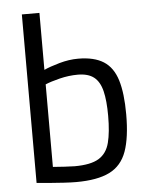

<svg xmlns="http://www.w3.org/2000/svg" viewBox="-52 -761 631 814"><g transform="rotate(-5 263.0 -354.0)"><path d="M239.1 10.2Q217.3 10.2 186.7 8.3Q156 6.4 125.6 4Q95.2 1.6 71.6 -0.8V-717.9H146.4V-475.4Q171 -486.8 212.3 -498.5Q253.7 -510.2 292.6 -510.2Q360.6 -510.2 400.9 -484.6Q441.1 -459 458.3 -403.3Q475.5 -347.6 475.5 -257.6Q475.5 -159 454.5 -100.2Q433.5 -41.4 381.8 -15.6Q330 10.2 239.1 10.2ZM238.5 -57.2Q307.2 -57.2 341.6 -78.1Q375.9 -99.1 387.3 -143.6Q398.7 -188 398.7 -257.6Q398.7 -322.4 388.7 -363.2Q378.7 -404.1 354 -423.5Q329.3 -442.8 285.4 -442.8Q247.3 -442.8 208.3 -433.2Q169.3 -423.5 146.4 -413.7V-62.4Q167.9 -60.8 195.9 -59Q223.9 -57.2 238.5 -57.2Z"/></g></svg>

Font: Titillium Web
Style: Bold
Weight: 700
Designer: Mohamed Gaber, Accademia di Belle Arti di Urbino
Foundry: Kief Type Foundry, Accademia di Belle Arti di Urbino
Version: Version 3.000